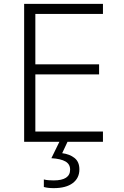

<svg xmlns="http://www.w3.org/2000/svg" viewBox="-20 -734 640 994"><path d="M105 0V-714H513V-662H163V-401H493V-349H163V-53H513V0ZM258 240Q227 240 207 234V195Q218 198 232 199Q246 200 258 200Q343 200 343 144Q343 116 319 102Q295 88 246 85L289 -3H331L302 59Q341 64 366 84Q391 104 391 143Q391 188 356.5 214Q322 240 258 240Z"/></svg>

Font: Noto Sans Mono Light
Style: Regular
Weight: 300
Designer: Monotype Design Team
Foundry: Monotype Imaging Inc.
Version: Version 2.014; ttfautohint (v1.8.4.7-5d5b)